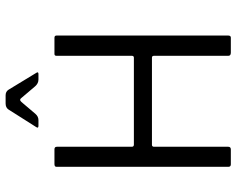

<svg xmlns="http://www.w3.org/2000/svg" viewBox="-102 -778 871 708"><g transform="rotate(-90 334.0 -423.5)"><path d="M73.3 -17.8V-651Q73.2 -658.7 83.3 -658.7H137.8Q147.3 -658.8 147.3 -649.8V-373.7Q147.3 -365.8 155.2 -365.8H475.7Q482.3 -365.8 482.7 -372.7V-650.8Q482.5 -658.7 489.5 -658.7H549.2Q557.5 -658.7 557.5 -650.8V-18.5Q557.5 -8.3 549.8 -8.3H494.5Q482.5 -8.3 482.7 -17.8V-291.7Q482.7 -299.3 475.7 -299.2H154Q148.2 -299 147.3 -292.7V-17.8Q147.3 -8.2 137.2 -8.3H82.3Q73.3 -8.3 73.3 -17.8ZM219.7 -725.7 285 -828.7Q292 -838.8 307.2 -838.8H336.8Q351 -838.8 357.8 -827.8L419.8 -725.8Q425.5 -717.5 414.8 -717.7H395Q380.8 -717.8 370.2 -730L327.5 -780.3Q320.8 -790 312.3 -780.3L268.7 -729Q259 -717.8 245.7 -717.7H224.7Q214.3 -717.7 219.7 -725.7Z"/></g></svg>

Font: Vivano Light
Style: Regular
Weight: 300
Designer: Joe Prince, Josias Burgherr
Version: Version 2.064;September 19, 2022;FontCreator 14.0.0.2877 64-